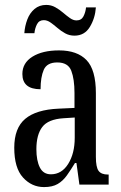

<svg xmlns="http://www.w3.org/2000/svg" viewBox="-20 -751 494 781"><path d="M159 10Q109 10 73.5 -29Q38 -68 38 -150Q38 -230 82.5 -267.5Q127 -305 218 -309L283 -312V-373Q283 -429 270 -463Q257 -497 213 -497Q171 -497 158 -467Q145 -437 145 -388Q71 -388 71 -450Q71 -495 112 -520.5Q153 -546 220 -546Q294 -546 332 -506.5Q370 -467 370 -372V-113Q370 -71 381 -56Q392 -41 419 -41H422V0H303L291 -88H285Q268 -60 252 -37.5Q236 -15 214.5 -2.5Q193 10 159 10ZM187 -42Q231 -42 257.5 -84.5Q284 -127 284 -191V-273L238 -270Q176 -266 152 -234.5Q128 -203 128 -144Q128 -98 142 -70Q156 -42 187 -42ZM283 -606Q262 -606 245 -615.5Q228 -625 213.5 -637.5Q199 -650 185.5 -659.5Q172 -669 158 -669Q139 -669 130.5 -652.5Q122 -636 120 -616H79Q81 -645 91 -671.5Q101 -698 120.5 -714.5Q140 -731 168 -731Q188 -731 205 -721.5Q222 -712 236.5 -699.5Q251 -687 264.5 -677.5Q278 -668 291 -668Q311 -668 319.5 -684.5Q328 -701 330 -721H370Q367 -677 345.5 -641.5Q324 -606 283 -606Z"/></svg>

Font: Noto Serif Ethiopic ExtraCondensed
Style: Regular
Weight: 400
Width: 2
Designer: Monotype Design Team
Foundry: Monotype Imaging Inc.
Version: Version 2.102; ttfautohint (v1.8.4.7-5d5b)